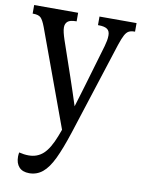

<svg xmlns="http://www.w3.org/2000/svg" viewBox="-87 -596 666 903"><g transform="rotate(10 245.5 -144.5)"><path d="M116 247Q84 247 67.5 229Q51 211 51 179Q51 171 53 159Q65 162 76.5 163.5Q88 165 99 165Q140 165 168.5 139Q197 113 221 51L233 19L64 -442Q52 -474 41 -484.5Q30 -495 5 -495H2V-536H212V-495H209Q181 -495 169.5 -485Q158 -475 158 -457Q158 -446 161.5 -431.5Q165 -417 171 -399L229 -230Q241 -194 251 -164.5Q261 -135 272 -100Q282 -133 289 -156Q296 -179 304 -206L362 -403Q366 -417 368.5 -430Q371 -443 371 -456Q371 -477 358 -486Q345 -495 317 -495H314V-536H491V-495H489Q472 -495 461.5 -489.5Q451 -484 442.5 -468.5Q434 -453 423 -420L280 24Q254 104 230.5 153Q207 202 179.5 224.5Q152 247 116 247Z"/></g></svg>

Font: Noto Serif Condensed
Style: Regular
Weight: 400
Width: 3
Designer: Monotype Design Team
Foundry: Monotype Imaging Inc.
Version: Version 2.013; ttfautohint (v1.8.4.7-5d5b)